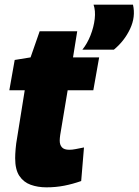

<svg xmlns="http://www.w3.org/2000/svg" viewBox="-20 -793 594 823"><path d="M340 -161 328 -17Q291 -4 255 3Q219 10 179 10Q142 10 111.5 -1Q81 -12 63 -39Q45 -66 45 -115Q45 -131 47 -155Q49 -179 53 -200L86 -406H20L43 -536L111 -547L150 -659H311L293 -547H405L380 -406H270L238 -214Q237 -207 236.5 -201Q236 -195 236 -190Q236 -172 245.5 -161.5Q255 -151 277 -151Q290 -151 304.5 -154Q319 -157 340 -161ZM333 -580Q354 -606 368 -641.5Q382 -677 386 -712Q390 -747 381 -773H550Q562 -721 537.5 -669Q513 -617 468 -580Z"/></svg>

Font: Georama ExtraBold
Style: Italic
Weight: 800
Italic angle: -9°
Version: Version 1.001